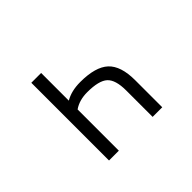

<svg xmlns="http://www.w3.org/2000/svg" viewBox="-141 -1006 1283 1283"><g transform="rotate(-45 500.0 -365.0)"><path d="M668.9 -247.1Q668.9 -348.6 627.4 -386.2Q585.9 -423.8 476.6 -423.8Q401.4 -423.8 349.6 -387.7V2H256.8V-732.4H349.6V-470.7Q407.2 -504.9 491.2 -504.9Q634.8 -504.9 697.3 -446.8Q759.8 -388.7 759.8 -253.9V2H668.9Z"/></g></svg>

Font: GenEi Gothic M Regular
Style: Regular
Weight: 400
Designer: o_tamon (Modified); [Source Han Sans]
Ryoko NISHIZUKA  (kana & ideographs); Paul D. Hunt (Latin, Greek & Cyrillic); Wenl
Version: Version 1.1a;Original Version 1.004